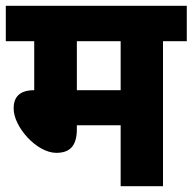

<svg xmlns="http://www.w3.org/2000/svg" viewBox="-20 -642 664 662"><path d="M542 -500H624V-622H0V-500H98V-331C42 -331 27 -302 27 -268C27 -204 107 -115 174 -115C221 -115 245 -139 245 -197V-210H396V0H542ZM396 -500V-331H245V-500Z"/></svg>

Font: Noto Sans SemiCondensed ExtraBold
Style: Italic
Weight: 800
Width: 4
Italic angle: -12°
Designer: Monotype Design Team
Foundry: Monotype Imaging Inc.
Version: Version 2.013